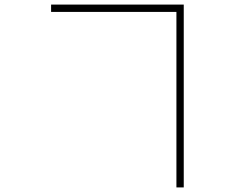

<svg xmlns="http://www.w3.org/2000/svg" viewBox="-20 -772 1040 838"><path d="M203 -720V-752H782V46H750V-720Z"/></svg>

Font: Noto Sans CJK TC Thin
Style: Regular
Weight: 250
Designer: Ryoko NISHIZUKA ???? (kana & ideographs); Paul D. Hunt (Latin, Greek & Cyrillic); Wenlong ZHANG ??? (bopomofo); Sandoll 
Foundry: Adobe Systems Incorporated
Version: Version 1.004 January 19, 2016